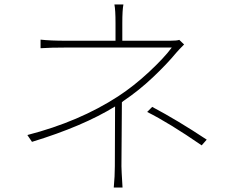

<svg xmlns="http://www.w3.org/2000/svg" viewBox="-20 -805 1040 853"><path d="M528.3 -356.4 521.5 -350.6Q521.5 -307.6 520.5 -204.1Q519.5 -100.6 519.5 -66.4Q519.5 -49.8 524.4 28.3H485.4Q490.2 -23.4 490.2 -66.4Q490.2 -99.6 490.7 -197.3Q491.2 -294.9 491.2 -332Q348.6 -244.1 122.1 -174.8L101.6 -205.1Q332 -264.6 504.9 -377Q575.2 -422.9 642.6 -485.8Q710 -548.8 743.2 -593.8H274.4Q204.1 -593.8 160.2 -590.8V-628.9Q204.1 -624 274.4 -624H493.2V-702.1Q493.2 -760.7 488.3 -785.2H528.3Q523.4 -760.7 523.4 -702.1V-624H733.4Q766.6 -624 776.4 -627.9L797.9 -607.4Q773.4 -583 762.7 -570.3Q721.7 -520.5 659.2 -461.4Q596.7 -402.3 528.3 -356.4ZM633.8 -307.6 656.2 -330.1Q770.5 -269.5 898.4 -184.6L876 -159.2Q731.4 -258.8 633.8 -307.6Z"/></svg>

Font: Gen Shin Gothic ExtraLight
Style: Regular
Weight: 100
Designer: [Source Han Sans]
Ryoko NISHIZUKA  (kana & ideographs); Paul D. Hunt (Latin, Greek & Cyrillic); Wenlong ZHANG  (bopomofo
Version: Version 1.002.20150607